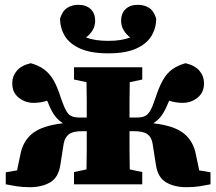

<svg xmlns="http://www.w3.org/2000/svg" viewBox="-20 -767 900 799"><path d="M856 0Q837 4 812 8Q787 12 756 12Q706 12 671.5 -8Q637 -28 629 -80L615 -169Q611 -196 593.5 -208.5Q576 -221 540 -221H519Q519 -182 519 -140Q519 -98 520 -62L572 -51V0H288V-51L340 -62Q341 -98 341 -140.5Q341 -183 341 -221H320Q284 -221 267 -208.5Q250 -196 245 -169L231 -80Q223 -28 188.5 -8Q154 12 104 12Q73 12 48.5 8Q24 4 4 0V-50L51 -58L65 -125Q76 -181 116 -212.5Q156 -244 242 -254Q223 -266 209.5 -283.5Q196 -301 183 -332Q182 -336 180 -340Q178 -344 176 -348Q151 -339 119 -339Q85 -339 58 -360.5Q31 -382 31 -420Q31 -450 50 -472.5Q69 -495 108 -504Q140 -495 162.5 -479Q185 -463 202 -434.5Q219 -406 234 -357Q246 -323 255.5 -306Q265 -289 278 -283.5Q291 -278 310 -278H341Q341 -310 341 -350Q341 -390 340 -425L288 -436V-487H572V-436L520 -425Q519 -389 519 -348.5Q519 -308 519 -278H550Q570 -278 582.5 -283.5Q595 -289 605 -306Q615 -323 626 -357Q642 -406 658.5 -434.5Q675 -463 697.5 -479Q720 -495 752 -504Q791 -495 810 -472.5Q829 -450 829 -420Q829 -382 802 -360.5Q775 -339 741 -339Q710 -339 684 -348Q682 -344 680.5 -340Q679 -336 677 -332Q664 -301 650.5 -283.5Q637 -266 618 -254Q704 -244 744 -212.5Q784 -181 795 -125L809 -58L856 -50ZM430 -545Q359 -545 314.5 -564.5Q270 -584 250 -617Q230 -650 230 -690Q240 -722 260 -734.5Q280 -747 306 -747Q339 -747 357.5 -729Q376 -711 376 -681Q376 -659 365.5 -641.5Q355 -624 338 -611Q357 -604 379.5 -600.5Q402 -597 430 -597Q459 -597 481 -600.5Q503 -604 522 -611Q505 -624 494.5 -641.5Q484 -659 484 -681Q484 -711 502.5 -729Q521 -747 554 -747Q580 -747 600 -734.5Q620 -722 630 -690Q630 -650 610 -617Q590 -584 546 -564.5Q502 -545 430 -545Z"/></svg>

Font: Source Serif 4 Black
Style: Regular
Weight: 900
Designer: Frank Grießhammer
Foundry: Adobe
Version: Version 4.005;hotconv 1.1.0;makeotfexe 2.6.0